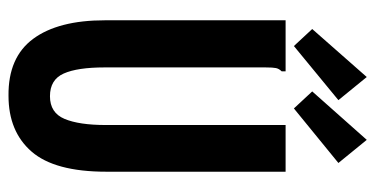

<svg xmlns="http://www.w3.org/2000/svg" viewBox="-230 -618 861 440"><g transform="rotate(90 200.0 -398.5)"><path d="M200 12Q112 13 69.5 -44.5Q27 -102 27 -209V-623H144V-614Q138 -608 136.5 -601Q135 -594 135 -577V-208Q135 -146 149 -114.5Q163 -83 201 -83Q239 -83 253 -116.5Q267 -150 267 -211V-623H374V-212Q374 -94 328 -41Q282 12 200 12ZM229 -642 190 -684 301 -809 354 -744ZM86 -642 47 -684 157 -809 210 -744Z"/></g></svg>

Font: Inconsolata Condensed ExtraBold
Style: Regular
Weight: 800
Width: 3
Monospace: yes
Designer: Raph Levien, Cyreal, Brenton Simpson
Foundry: Raph Levien, Cyreal, Google
Version: Version 3.001; ttfautohint (v1.8.2.53-6de2)